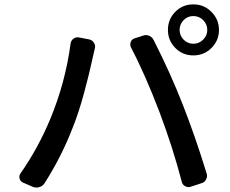

<svg xmlns="http://www.w3.org/2000/svg" viewBox="-20 -842 1040 867"><path d="M809.1 -751Q791 -732.4 791 -707Q791 -681.6 809.1 -663.1Q827.1 -644.5 853 -644.5Q878.9 -644.5 897.5 -663.1Q916 -681.6 916 -707Q916 -732.4 897.5 -751Q878.9 -769.5 853 -769.5Q827.1 -769.5 809.1 -751ZM738.3 -707Q738.3 -754.9 771.5 -788.6Q804.7 -822.3 853 -822.3Q901.4 -822.3 935.1 -788.1Q968.8 -753.9 968.8 -707Q968.8 -659.2 935.1 -625.5Q901.4 -591.8 853 -591.8Q804.7 -591.8 771.5 -625.5Q738.3 -659.2 738.3 -707ZM207 -304.7Q275.4 -469.7 298.8 -645.5Q300.8 -659.2 312 -667.5Q323.2 -675.8 336.9 -672.9L382.8 -664.1Q396.5 -661.1 404.3 -648.9Q412.1 -636.7 408.2 -623Q402.3 -598.6 396.5 -572.3Q383.8 -511.7 359.4 -421.4Q335 -331.1 307.6 -263.7Q257.8 -134.8 180.7 -13.7Q171.9 -1 157.2 2.9Q151.4 4.9 145.5 4.9Q136.7 4.9 128.9 2L84 -17.6Q72.3 -22.5 68.4 -35.2Q67.4 -39.1 67.4 -43Q67.4 -51.8 72.3 -58.6Q152.3 -172.9 207 -304.7ZM700.2 -335.9Q633.8 -509.8 571.3 -627.9Q568.4 -633.8 568.4 -641.6Q568.4 -646.5 570.3 -652.3Q575.2 -665 587.9 -668.9L625 -680.7Q631.8 -683.6 637.7 -683.6Q645.5 -683.6 653.3 -680.7Q667 -674.8 673.8 -661.1Q748 -515.6 804.7 -371.1Q861.3 -227.5 913.1 -58.6Q915 -52.7 915 -47.9Q915 -39.1 910.2 -31.2Q904.3 -18.6 889.6 -14.6L841.8 1Q836.9 2.9 832 2.9Q824.2 2.9 816.4 -1Q803.7 -7.8 800.8 -21.5Q759.8 -177.7 700.2 -335.9Z"/></svg>

Font: Gen Jyuu GothicL Medium
Style: Regular
Weight: 500
Designer: [Source Han Sans]
Ryoko NISHIZUKA  (kana & ideographs); Paul D. Hunt (Latin, Greek & Cyrillic); Wenlong ZHANG  (bopomofo
Version: Version 1.002.20150607